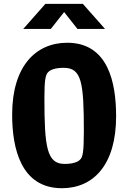

<svg xmlns="http://www.w3.org/2000/svg" viewBox="-20 -959 660 988"><path d="M298.5 9.5C460.5 9.5 577.5 -110.5 577.5 -360.5C577.5 -532.5 537.5 -739 326 -739C164.5 -739 42.5 -619 42.5 -369C42.5 -197 87 9.5 298.5 9.5ZM99.5 -810H241.5L310 -897L378.5 -810H520.5L406.5 -939H213.5ZM208.5 -456C208.5 -548 214.5 -575 227.5 -587.5C239 -599.5 262.5 -610 308 -610C399.5 -610 411.5 -536.5 411.5 -284C411.5 -172 405 -150.5 392.5 -138C381 -126 357.5 -115.5 312 -115.5C220.5 -115.5 208.5 -203.5 208.5 -456Z"/></svg>

Font: Monaspace Argon ExtraBold
Style: Bold
Weight: 800
Designer: Riley Cran & the Lettermatic Team
Foundry: Lettermatic
Version: Version 1.000 (Monaspace Argon)